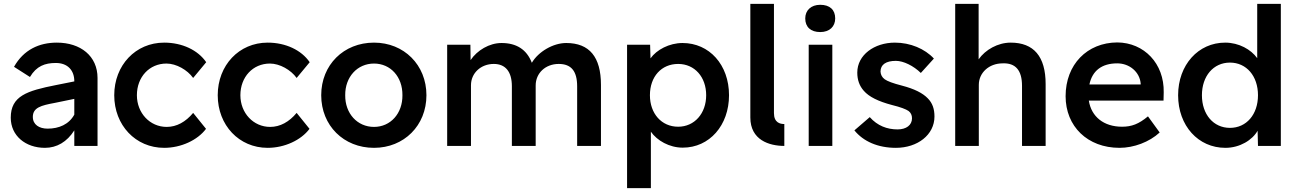

<svg xmlns="http://www.w3.org/2000/svg" viewBox="-20 -760 6759 1000"><path d="M367 -337V-336L272 -317C120 -287 36 -260 36 -147C36 -53 113 10 214 10C276 10 329 -21 367 -81V0H488V-354C488 -468 400 -538 276 -538C184 -538 103 -501 53 -412L136 -359C170 -416 214 -432 271 -432C332 -432 367 -394 367 -337ZM151 -151C151 -200 195 -211 265 -224L367 -245V-163C339 -112 287 -90 228 -90C184 -90 151 -111 151 -151Z M835 10C923 10 1009 -30 1053 -89L986 -172C947 -125 900 -99 848 -99C761 -99 693 -171 693 -264C693 -359 758 -429 847 -429C898 -429 956 -396 986 -354L1054 -436C1011 -499 929 -538 835 -538C686 -538 575 -420 575 -264C575 -108 686 10 835 10Z M1374 10C1462 10 1548 -30 1592 -89L1525 -172C1486 -125 1439 -99 1387 -99C1300 -99 1232 -171 1232 -264C1232 -359 1297 -429 1386 -429C1437 -429 1495 -396 1525 -354L1593 -436C1550 -499 1468 -538 1374 -538C1225 -538 1114 -420 1114 -264C1114 -108 1225 10 1374 10Z M1928 10C2084 10 2201 -106 2201 -264C2201 -422 2084 -538 1928 -538C1770 -538 1653 -422 1653 -264C1653 -106 1770 10 1928 10ZM1778 -264C1777 -359 1841 -429 1928 -429C2014 -429 2077 -360 2076 -264C2077 -169 2014 -99 1928 -99C1841 -99 1777 -169 1778 -264Z M2309 0H2433V-316C2433 -379 2484 -427 2552 -427C2613 -427 2646 -386 2646 -311V0H2770V-315C2770 -379 2821 -427 2890 -427C2955 -427 2986 -390 2986 -310V0H3110V-318C3110 -463 3050 -536 2929 -536C2861 -536 2784 -491 2750 -433C2723 -503 2669 -536 2592 -536C2529 -536 2465 -498 2431 -447L2430 -527H2309Z M3246 220H3370V-74C3402 -28 3466 9 3536 9C3675 9 3777 -107 3777 -264C3777 -423 3674 -536 3535 -536C3466 -536 3400 -501 3368 -456L3366 -527H3246ZM3365 -264C3365 -361 3425 -427 3512 -427C3598 -427 3658 -359 3658 -264C3658 -169 3597 -100 3512 -100C3425 -100 3365 -169 3365 -264Z M3888 -148C3888 -31 3986 0 4065 0V-114C4043 -114 4011 -121 4011 -171V-740H3888Z M4192 0H4315V-527H4192ZM4174 -664C4174 -619 4203 -593 4252 -593C4301 -593 4330 -622 4330 -664C4330 -709 4302 -735 4252 -735C4204 -735 4174 -706 4174 -664Z M4646 10C4759 10 4847 -58 4847 -153C4847 -192 4837 -223 4812 -248C4786 -275 4743 -297 4678 -314C4631 -326 4602 -337 4588 -347C4574 -357 4567 -371 4566 -387C4566 -424 4595 -443 4646 -443C4686 -443 4738 -417 4776 -380L4844 -455C4797 -506 4721 -538 4641 -538C4534 -538 4445 -474 4445 -382C4445 -344 4456 -313 4479 -287C4506 -256 4554 -232 4626 -213C4671 -202 4699 -191 4712 -182C4724 -173 4730 -160 4730 -144C4730 -108 4700 -86 4655 -86C4600 -86 4550 -105 4510 -150L4430 -81C4477 -23 4553 10 4646 10Z M4955 0H5016H5078V-318C5078 -381 5131 -430 5202 -430C5269 -433 5303 -394 5303 -313V0H5426V-322C5426 -466 5364 -538 5244 -538C5177 -538 5112 -501 5077 -451V-740H4955Z M5811 10C5885 10 5966 -20 6020 -70L5959 -154C5911 -114 5874 -100 5824 -100C5729 -100 5664 -152 5651 -236H6040L6041 -279C6044 -429 5939 -538 5799 -539C5642 -538 5530 -424 5530 -259C5530 -102 5644 10 5811 10ZM5654 -320C5669 -392 5719 -430 5799 -430C5863 -430 5916 -385 5921 -325V-320Z M6362 10C6438 10 6503 -31 6530 -79L6532 0H6651V-740H6528V-457C6496 -502 6433 -538 6361 -538C6221 -538 6116 -422 6116 -264C6116 -105 6221 10 6362 10ZM6240 -264C6240 -364 6300 -434 6386 -434C6472 -434 6532 -364 6532 -264C6532 -164 6472 -94 6386 -94C6300 -94 6240 -164 6240 -264Z"/></svg>

Font: Easer Grotesk Medium
Style: Regular
Weight: 500
Designer: Boardeaser, Bonnie Shaver-Troup, Thomas Jockin
Foundry: Lexend
Version: Version 1.001;Glyphs 3.1.2 (3151)